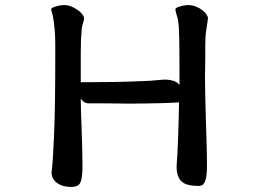

<svg xmlns="http://www.w3.org/2000/svg" viewBox="-20 -691 1040 765"><path d="M183.6 -654.3Q185.5 -660.2 201.2 -665Q216.8 -669.9 233.4 -670.9Q251 -670.9 265.6 -664.6Q280.3 -658.2 291.5 -649.9Q302.7 -641.6 308.6 -633.3Q314.5 -625 314.5 -620.1Q315.4 -612.3 311 -599.1Q306.6 -585.9 305.7 -576.2Q303.7 -553.7 302.7 -531.7Q301.8 -509.8 301.8 -484.9Q301.8 -460 301.8 -430.2Q301.8 -400.4 301.8 -363.3Q368.2 -363.3 427.7 -364.3Q487.3 -365.2 556.6 -368.2Q564.5 -368.2 576.2 -369.1Q587.9 -370.1 600.1 -371.1Q612.3 -372.1 623 -373Q633.8 -374 639.6 -374Q649.4 -374 667 -370.1Q684.6 -366.2 695.3 -352.5Q695.3 -429.7 694.8 -488.3Q694.3 -546.9 692.4 -585Q690.4 -611.3 685.1 -627.4Q679.7 -643.6 678.7 -654.3Q679.7 -660.2 695.8 -665Q711.9 -669.9 727.5 -670.9Q746.1 -670.9 761.2 -664.6Q776.4 -658.2 787.1 -649.9Q797.9 -641.6 803.2 -632.8Q808.6 -624 808.6 -619.1Q806.6 -599.6 802.2 -574.2Q797.9 -548.8 797.9 -515.6Q797.9 -486.3 797.9 -464.8Q797.9 -443.4 797.4 -426.8Q796.9 -410.2 796.9 -397.5Q796.9 -384.8 796.9 -373Q796.9 -346.7 797.9 -304.2Q798.8 -261.7 800.3 -213.9Q801.8 -166 803.2 -117.7Q804.7 -69.3 804.7 -30.3Q804.7 -4.9 802.2 10.7Q799.8 26.4 795.4 35.2Q791 43.9 785.2 46.9Q779.3 49.8 771.5 49.8Q720.7 49.8 702.1 30.8Q683.6 11.7 683.6 -28.3Q685.5 -50.8 687 -82Q688.5 -113.3 689.9 -147.9Q691.4 -182.6 691.9 -217.8Q692.4 -252.9 693.4 -283.2Q681.6 -282.2 660.6 -281.2Q639.6 -280.3 614.7 -279.8Q589.8 -279.3 563.5 -278.8Q537.1 -278.3 513.7 -278.3Q505.9 -278.3 484.9 -278.3Q463.9 -278.3 437.5 -278.8Q411.1 -279.3 382.8 -279.3Q354.5 -279.3 333 -279.3Q314.5 -279.3 301.8 -297.9Q301.8 -281.2 302.7 -248.5Q303.7 -215.8 305.2 -177.2Q306.6 -138.7 307.6 -99.1Q308.6 -59.6 308.6 -29.3Q308.6 16.6 300.8 35.2Q293 53.7 264.6 53.7Q238.3 53.7 222.2 46.4Q206.1 39.1 197.8 29.3Q189.5 19.5 187 9.8Q184.6 0 185.5 -4.9Q190.4 -37.1 195.3 -148.4Q200.2 -259.8 200.2 -460Q200.2 -489.3 200.2 -517.1Q200.2 -544.9 198.2 -568.4Q196.3 -590.8 194.3 -605Q192.4 -619.1 190.4 -627.9Q188.5 -636.7 186.5 -642.6Q184.6 -648.4 183.6 -654.3Z"/></svg>

Font: JasonHandwriting4
Style: Regular
Weight: 400
Version: Version 1.01.21